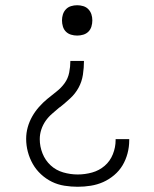

<svg xmlns="http://www.w3.org/2000/svg" viewBox="-20 -562 590 734"><path d="M275 -426Q263 -426 251.5 -429.5Q240 -433 232 -441Q224 -449 220.5 -460.5Q217 -472 217 -484Q217 -496 220.5 -507Q224 -518 232 -526.5Q240 -535 251.5 -538.5Q263 -542 275 -542Q287 -542 298.5 -538.5Q310 -535 318 -526.5Q326 -518 329.5 -507Q333 -496 333 -484Q333 -472 329.5 -460.5Q326 -449 318 -441Q310 -433 298.5 -429.5Q287 -426 275 -426ZM277 152Q252 152 226.5 148Q201 144 178.5 133Q156 122 137 104.5Q118 87 105.5 65Q93 43 86.5 18.5Q80 -6 80 -31Q80 -54 86 -75.5Q92 -97 103 -116.5Q114 -136 129 -153Q144 -170 161 -184Q178 -198 196 -212Q214 -226 227 -244Q240 -262 244.5 -284.5Q249 -307 249 -329H301Q301 -303 297 -276.5Q293 -250 280.5 -227Q268 -204 248.5 -186Q229 -168 209 -152H208Q194 -140 179.5 -127.5Q165 -115 154.5 -100Q144 -85 138 -67Q132 -49 132 -30Q132 -2 142.5 24.5Q153 51 173.5 70Q194 89 221.5 97Q249 105 277 105Q305 105 332 97.5Q359 90 380 72Q401 54 411.5 27.5Q422 1 422 -26V-30H474V-25Q474 0 467.5 24.5Q461 49 448.5 70Q436 91 416.5 107.5Q397 124 374.5 134Q352 144 327 148Q302 152 277 152Z"/></svg>

Font: Lode Dark Term
Style: Regular
Weight: 400
Monospace: yes
Designer: Belleve Invis
Foundry: Belleve Invis
Version: Version 29.2.0